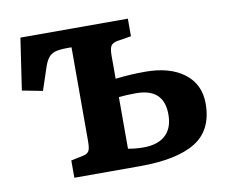

<svg xmlns="http://www.w3.org/2000/svg" viewBox="-63 -589 794 667"><g transform="rotate(-10 334.5 -256.0)"><path d="M148 0V-61L191 -70Q206 -73 211.5 -82Q217 -91 217 -118V-448H202Q175 -448 159.5 -443.5Q144 -439 134.5 -426.5Q125 -414 117 -388L93 -316L21 -330L48 -512H427V-450L378 -442Q361 -439 355 -429.5Q349 -420 349 -395V-314Q377 -317 400.5 -318.5Q424 -320 454 -320Q541 -320 591.5 -281.5Q642 -243 642 -175Q642 -82 576.5 -41Q511 0 379 0ZM403 -62Q454 -62 481 -87Q508 -112 508 -160Q508 -252 410 -252Q376 -252 349 -249V-67Q375 -62 403 -62Z"/></g></svg>

Font: Literata 12pt SemiBold
Style: Regular
Weight: 600
Designer: Latin by Veronika Burian and Jose Scaglione. Greek by Irene Vlachou. Cyrillic by Vera Evstafieva.
Foundry: TypeTogether
Version: Version 3.002